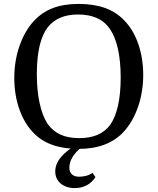

<svg xmlns="http://www.w3.org/2000/svg" viewBox="-20 -750 804 980"><path d="M711 -368Q711 -281 684.5 -204.5Q658 -128 611 -77Q570 -33 512.5 -11.5Q455 10 380 10Q304 10 246 -11Q188 -32 149 -74Q103 -122 78 -194.5Q53 -267 53 -352Q53 -439 79.5 -515.5Q106 -592 153 -643Q195 -688 250.5 -709Q306 -730 382 -730Q458 -730 515.5 -709.5Q573 -689 614 -646Q661 -598 686 -525Q711 -452 711 -368ZM168 -372Q168 -289 182 -224.5Q196 -160 222 -119Q248 -82 287.5 -63.5Q327 -45 385 -45Q491 -45 541 -111Q568 -148 582 -209.5Q596 -271 596 -354Q596 -437 582 -500Q568 -563 541 -602Q515 -640 474.5 -658Q434 -676 379 -676Q326 -676 287.5 -659.5Q249 -643 223 -610Q168 -537 168 -372ZM362 210Q317 210 289.5 186.5Q262 163 262 125Q262 50 376 -14H417Q390 4 371.5 24Q353 44 343.5 64.5Q334 85 334 105Q334 128 347 140Q360 152 384 152Q402 152 421 147Q440 142 452 132L467 154Q450 181 423 195.5Q396 210 362 210Z"/></svg>

Font: Domine
Style: Regular
Weight: 400
Designer: Pablo Impallari, Rodrigo Fuenzalida, Brenda Gallo
Foundry: Pablo Impallari, Rodrigo Fuenzalida, Brenda Gallo
Version: Version 2.000